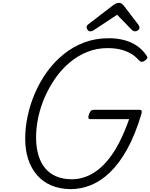

<svg xmlns="http://www.w3.org/2000/svg" viewBox="-20 -1302 1049 1341"><path d="M472 19Q398 18 339.5 -6.5Q281 -31 240 -77.5Q199 -124 177.5 -188.5Q156 -253 156 -334Q156 -410 173 -491Q190 -572 224 -651Q258 -730 307.5 -799Q357 -868 422.5 -921.5Q488 -975 567 -1005Q646 -1035 740 -1035Q799 -1035 849 -1021.5Q899 -1008 938 -981Q977 -954 1004 -913Q1012 -903 1008 -895Q1004 -887 991 -878Q979 -870 970.5 -870Q962 -870 949 -882Q924 -911 892 -929Q860 -947 820.5 -956.5Q781 -966 731 -966Q656 -966 590 -939.5Q524 -913 468.5 -867Q413 -821 369.5 -759.5Q326 -698 295 -628.5Q264 -559 248 -486Q232 -413 232 -343Q232 -274 248 -219.5Q264 -165 295 -127.5Q326 -90 373 -70Q420 -50 482 -50Q528 -50 573 -65.5Q618 -81 660 -112.5Q702 -144 741.5 -194Q781 -244 816 -313Q851 -382 882 -470H613Q599 -470 597.5 -478.5Q596 -487 601 -503Q608 -521 615 -528Q622 -535 635 -535H952Q966 -535 969 -528.5Q972 -522 967 -504Q924 -360 868 -259.5Q812 -159 747.5 -97.5Q683 -36 613.5 -8.5Q544 19 472 19ZM610 -1083Q600 -1083 592.5 -1092.5Q585 -1102 585 -1111Q585 -1119 588 -1123Q591 -1127 595 -1131L768 -1264Q780 -1273 790 -1277.5Q800 -1282 812 -1282Q822 -1282 829.5 -1276.5Q837 -1271 845 -1262L948 -1127Q952 -1121 953 -1116.5Q954 -1112 954 -1107Q954 -1097 943 -1090Q932 -1083 924 -1083Q916 -1083 910.5 -1086.5Q905 -1090 898 -1096L798 -1199L636 -1092Q629 -1087 623 -1085Q617 -1083 610 -1083Z"/></svg>

Font: Playwrite CO Light
Style: Regular
Weight: 300
Version: Version 1.002